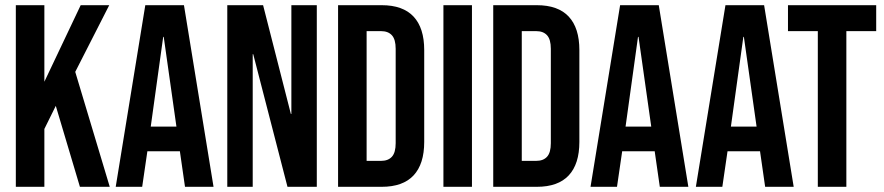

<svg xmlns="http://www.w3.org/2000/svg" viewBox="-20 -720 3409 740"><path d="M41 -700H151V-405L291 -700H401L270 -443L403 0H288L195 -312L151 -223V0H41Z M540 -700H689L803 0H693L673 -139V-137H548L528 0H426ZM660 -232 611 -578H609L561 -232Z M856 -700H994L1101 -281H1103V-700H1201V0H1088L956 -511H954V0H856Z M1283 -700H1451Q1533 -700 1574 -656Q1615 -612 1615 -527V-173Q1615 -88 1574 -44Q1533 0 1451 0H1283ZM1449 -100Q1476 -100 1490.5 -116Q1505 -132 1505 -168V-532Q1505 -568 1490.5 -584Q1476 -600 1449 -600H1393V-100Z M1689 -700H1799V0H1689Z M1881 -700H2049Q2131 -700 2172 -656Q2213 -612 2213 -527V-173Q2213 -88 2172 -44Q2131 0 2049 0H1881ZM2047 -100Q2074 -100 2088.5 -116Q2103 -132 2103 -168V-532Q2103 -568 2088.5 -584Q2074 -600 2047 -600H1991V-100Z M2370 -700H2519L2633 0H2523L2503 -139V-137H2378L2358 0H2256ZM2490 -232 2441 -578H2439L2391 -232Z M2776 -700H2925L3039 0H2929L2909 -139V-137H2784L2764 0H2662ZM2896 -232 2847 -578H2845L2797 -232Z M3132 -600H3017V-700H3357V-600H3242V0H3132Z"/></svg>

Font: kids-team
Style: team
Weight: 400
Designer: Ryoichi Tsunekawa, Thomas Gollenia, Laura Emeder
Foundry: Ryoichi Tsunekawa, Thomas Gollenia, Laura Emeder
Version: Version 2.000